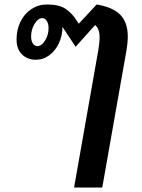

<svg xmlns="http://www.w3.org/2000/svg" viewBox="-20 -588 635 858"><path d="M551 -424Q551 -397 545 -362L437 250H311L419 -362Q425 -397 425 -420Q425 -460 405 -476L318 -379L259 -468V-467Q259 -429 243.5 -395.5Q228 -362 201 -341.5Q174 -321 140 -321Q103 -321 78.5 -344.5Q54 -368 54 -412Q54 -455 71.5 -491Q89 -527 120.5 -547.5Q152 -568 190 -568Q244 -568 273 -548.5Q302 -529 322 -497L332 -482L412 -568Q484 -556 517.5 -522Q551 -488 551 -424ZM197 -462Q197 -482 189 -494.5Q181 -507 169 -507Q150 -507 134.5 -481.5Q119 -456 119 -425Q119 -406 126.5 -394Q134 -382 147 -382Q166 -382 181.5 -407Q197 -432 197 -462Z"/></svg>

Font: KoHo
Style: Bold Italic
Weight: 700
Italic angle: -10°
Version: Version 1.000; ttfautohint (v1.6)